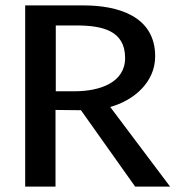

<svg xmlns="http://www.w3.org/2000/svg" viewBox="-20 -689 678 709"><path d="M73 0H185V-283C216 -283 248 -282 279 -282L479 0H608L387 -294C474 -318 553 -385 553 -481C553 -631 413 -669 289 -669H73ZM186 -352V-595H262C360 -595 442 -575 442 -475C442 -383 347 -352 256 -352H206Z"/></svg>

Font: KpMath
Style: SansBold
Weight: 700
Version: Version 0.66